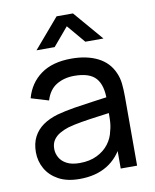

<svg xmlns="http://www.w3.org/2000/svg" viewBox="-87 -831 735 912"><g transform="rotate(-10 281.0 -375.0)"><path d="M127 -622.5 249 -765H328L450 -622.5H362.5L288.5 -710L214.5 -622.5ZM223.5 15Q163 15 122.2 -7.2Q81.5 -29.5 60.8 -66Q40 -102.5 40 -146Q40 -188.5 56.2 -219.8Q72.5 -251 102 -271.8Q131.5 -292.5 172.5 -304.5Q211 -315 258.8 -322.8Q306.5 -330.5 355.5 -337Q404.5 -343.5 447 -349.5L415 -331Q416.5 -403 386.2 -437.5Q356 -472 282 -472Q233 -472 196.2 -449.8Q159.5 -427.5 144.5 -377.5L60 -403Q79.5 -474 135.5 -514.5Q191.5 -555 283 -555Q356.5 -555 409.2 -528.8Q462 -502.5 485 -449.5Q496.5 -424.5 499.5 -395.2Q502.5 -366 502.5 -334V0H423.5V-129.5L442 -117.5Q411.5 -52 356.8 -18.5Q302 15 223.5 15ZM237 -59.5Q285 -59.5 320.2 -76.8Q355.5 -94 377 -122.2Q398.5 -150.5 405 -184Q412.5 -209 413.2 -239.8Q414 -270.5 414 -287L445 -273.5Q401.5 -267.5 359.5 -262Q317.5 -256.5 280 -250.2Q242.5 -244 212.5 -235.5Q190.5 -228.5 171.2 -217.5Q152 -206.5 140.2 -189.2Q128.5 -172 128.5 -146.5Q128.5 -124.5 139.8 -104.5Q151 -84.5 174.8 -72Q198.5 -59.5 237 -59.5Z"/></g></svg>

Font: Manrope ExtraLight Medium
Style: Regular
Weight: 500
Version: Version 4.504